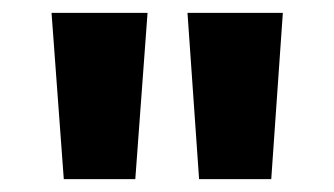

<svg xmlns="http://www.w3.org/2000/svg" viewBox="-20 -820 519 298"><path d="M79 -542H190L209 -800H60ZM289 -542H401L419 -800H271Z"/></svg>

Font: Noto Sans Malayalam Condensed ExtraBold
Style: Regular
Weight: 800
Width: 3
Designer: Jelle Bosma - Monotype Design Team
Foundry: Monotype Imaging Inc.
Version: Version 2.104